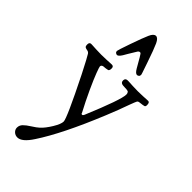

<svg xmlns="http://www.w3.org/2000/svg" viewBox="-283 -752 1034 1034"><g transform="rotate(45 234.0 -234.5)"><path d="M157.2 -470.7Q152.3 -470.7 147 -474.6Q141.6 -478.5 141.6 -486.3Q141.6 -492.2 166.5 -563.5Q191.4 -634.8 204.1 -663.1Q216.8 -692.4 233.4 -692.4Q249 -692.4 262.2 -664.1Q275.4 -635.7 302.7 -555.7Q315.4 -519.5 322.3 -498Q325.2 -489.3 325.2 -487.3Q325.2 -478.5 319.8 -474.6Q314.5 -470.7 309.6 -470.7Q297.9 -470.7 284.2 -494.1Q244.1 -565.4 239.3 -568.4Q237.3 -569.3 234.4 -569.3Q227.5 -569.3 222.2 -561.5Q216.8 -553.7 194.3 -515.6Q185.5 -501 180.7 -492.2Q167 -470.7 157.2 -470.7ZM91.8 222.7Q75.2 222.7 64 211.9Q52.7 201.2 52.7 186.5Q52.7 168.9 65.4 155.8Q78.1 142.6 103 127Q127.9 111.3 140.6 99.6Q162.1 80.1 185.1 42.5Q208 4.9 208 -14.6Q208 -40 96.7 -262.7Q50.8 -352.5 42 -365.2Q36.1 -374 25.9 -375.5Q15.6 -377 9.8 -380.4Q3.9 -383.8 3.9 -398.4Q3.9 -415 17.6 -415Q19.5 -415 29.3 -414.6Q39.1 -414.1 57.1 -413.1Q75.2 -412.1 95.7 -412.1Q116.2 -412.1 134.3 -413.1Q152.3 -414.1 162.6 -414.6Q172.9 -415 174.8 -415Q188.5 -415 188.5 -399.4Q188.5 -395.5 188 -393.1Q187.5 -390.6 187.5 -388.7Q187.5 -386.7 186 -385.3Q184.6 -383.8 184.1 -382.3Q183.6 -380.9 181.2 -380.4Q178.7 -379.9 177.7 -379.4Q176.8 -378.9 172.9 -378.4Q168.9 -377.9 167 -377.4Q165 -377 159.7 -376.5Q154.3 -376 151.4 -376Q135.7 -374 135.7 -362.3Q135.7 -357.4 147.9 -324.7Q160.2 -292 187 -233.4Q213.9 -174.8 245.1 -116.2Q245.1 -110.4 252 -110.4Q254.9 -110.4 256.8 -112.3Q258.8 -114.3 259.8 -116.7Q260.7 -119.1 261.7 -120.1Q343.8 -316.4 343.8 -355.5Q343.8 -361.3 342.3 -365.2Q340.8 -369.1 338.9 -371.6Q336.9 -374 332 -375Q327.1 -376 323.2 -376.5Q319.3 -377 310.5 -377Q301.8 -377 295.9 -377.9Q277.3 -379.9 277.3 -397.5Q277.3 -415 295.9 -415Q297.9 -415 307.6 -414.6Q317.4 -414.1 335.4 -413.1Q353.5 -412.1 374 -412.1H375Q395.5 -412.1 412.6 -413.1Q429.7 -414.1 439.5 -414.6Q449.2 -415 451.2 -415Q462.9 -415 462.9 -394.5Q462.9 -383.8 457 -381.3Q451.2 -378.9 423.8 -376Q414.1 -375 410.6 -369.1Q407.2 -363.3 395.5 -332Q372.1 -265.6 344.7 -199.2Q248 37.1 166 161.1Q126 222.7 91.8 222.7Z"/></g></svg>

Font: Goudy Bookletter 1911
Style: Regular
Weight: 400
Version: Version 2010.07.03